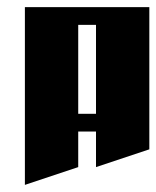

<svg xmlns="http://www.w3.org/2000/svg" viewBox="-20 -520 440 540"><path d="M50 -500H400V-100L250 -50V-150H200V-50L50 0ZM200 -450V-200H250V-450Z"/></svg>

Font: SOV_Meka
Style: Book
Weight: 400
Version: Version 1.00